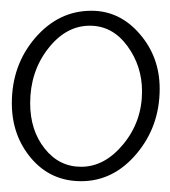

<svg xmlns="http://www.w3.org/2000/svg" viewBox="-20 -708 317 357"><path d="M130.9 -371.1Q190.9 -371.1 233.9 -422.1Q276.9 -473.1 276.9 -543Q276.9 -602.1 239.7 -645Q202.6 -688 149.9 -688Q88.9 -688 45.4 -637.5Q2 -586.9 2 -516.1Q2 -456.1 38.1 -413.6Q74.2 -371.1 130.9 -371.1ZM147 -660.2Q189 -660.2 216.6 -622.8Q244.1 -585.4 244.1 -538.1Q244.1 -482.4 209.5 -440.2Q174.8 -397.9 130.9 -397.9Q89.8 -397.9 63 -431.9Q36.1 -465.8 36.1 -516.1Q36.1 -574.7 69.3 -617.4Q102.5 -660.2 147 -660.2Z"/></svg>

Font: Comic Neue Angular Light
Style: Regular
Weight: 300
Designer: Craig Rozynski
Foundry: Craig Rozynski
Version: Version 2.003